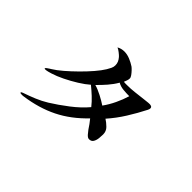

<svg xmlns="http://www.w3.org/2000/svg" viewBox="-116 -992 1232 1232"><g transform="rotate(45 500.0 -376.0)"><path d="M652 -526Q627 -526 598.5 -528.5Q570 -531 547 -544Q528 -511 501.5 -480.5Q475 -450 447 -423Q476 -415 511.5 -396.5Q547 -378 572 -361Q598 -397 618.5 -440Q639 -483 652 -526ZM803 -566Q803 -559 798 -549Q767 -488 729.5 -428Q692 -368 646 -316Q668 -302 687.5 -282.5Q707 -263 707 -234Q707 -220 705 -199.5Q703 -179 694 -163.5Q685 -148 664 -148Q652 -148 638 -164Q624 -180 618 -189Q608 -204 597.5 -219Q587 -234 575 -248Q490 -159 393 -111Q296 -63 174 -46Q170 -45 166.5 -45Q163 -45 158 -45Q157 -45 149.5 -45.5Q142 -46 142 -50Q142 -54 148.5 -56.5Q155 -59 157 -60Q198 -74 237.5 -90.5Q277 -107 313 -129Q368 -163 428 -209Q488 -255 529 -304Q507 -332 480 -357Q453 -382 426 -404Q399 -380 358 -354.5Q317 -329 274 -308Q231 -287 195 -276Q186 -273 172 -269.5Q158 -266 148 -266Q147 -266 144.5 -266.5Q142 -267 142 -269Q142 -273 149.5 -278.5Q157 -284 165.5 -289.5Q174 -295 176 -296Q204 -313 239.5 -343.5Q275 -374 312 -410.5Q349 -447 379.5 -482.5Q410 -518 427 -546Q435 -559 442 -573.5Q449 -588 449 -602Q449 -619 443.5 -631.5Q438 -644 427 -657Q420 -665 404 -677.5Q388 -690 377 -694Q400 -707 427 -707Q453 -707 479.5 -696Q506 -685 527 -671Q534 -666 545 -654.5Q556 -643 565 -630.5Q574 -618 574 -609Q574 -599 570 -588Q566 -577 562 -567Q569 -566 576.5 -566Q584 -566 591 -566Q625 -566 659 -570Q693 -574 727 -578Q741 -579 754.5 -581Q768 -583 781 -583Q789 -583 796 -579.5Q803 -576 803 -566Z"/></g></svg>

Font: Kaisei HarunoUmi Medium
Style: Regular
Weight: 500
Designer: Font-Kai, 金井和夫
Foundry: KAZUO KANAI
Version: Version 5.003